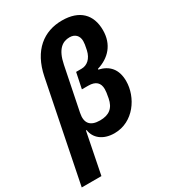

<svg xmlns="http://www.w3.org/2000/svg" viewBox="-252 -867 1056 1183"><g transform="rotate(-30 276.5 -276.0)"><path d="M-27 200H113L171 -91H176C183 -34 232 12 316 12C452 12 538 -117 538 -231C538 -315 496 -362 424 -378L425 -383C511 -409 571 -472 571 -574C571 -686 505 -752 381 -752C253 -752 149 -676 115 -506ZM276 -323H321C375 -323 399 -298 399 -254C399 -240 397 -225 391 -193C379 -129 342 -101 278 -101C208 -101 180 -136 194 -204L256 -510C276 -610 320 -639 370 -639C408 -639 432 -615 432 -577C432 -563 430 -548 423 -516C411 -462 377 -434 338 -434H299Z"/></g></svg>

Font: Braiins Sans
Style: Bold Italic
Weight: 700
Italic angle: -11.31°
Designer: Mike Abbink, Paul van der Laan, Pieter van Rosmalen, Jiri Chlebus, Lubos Buracinsky
Foundry: Bold Monday, Sudetype
Version: Version 1.000;hotconv 1.0.109;makeotfexe 2.5.65596